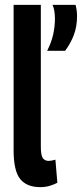

<svg xmlns="http://www.w3.org/2000/svg" viewBox="-20 -760 341 790"><path d="M148 -740V-157Q148 -120 156.5 -109Q165 -98 180 -98Q191 -98 208 -103L216 -8Q203 -1 185 4.5Q167 10 146 10Q90 10 63 -23.5Q36 -57 36 -142V-740ZM174 -551Q191 -584 198.5 -617Q206 -650 206 -683Q206 -700 203.5 -715Q201 -730 196 -740H291Q294 -728 295.5 -716.5Q297 -705 297 -694Q297 -651 284 -616.5Q271 -582 248 -551Z"/></svg>

Font: Georama Condensed SemiBold
Style: Regular
Weight: 600
Width: 3
Designer: Jean-Baptiste Levee
Foundry: Production Type
Version: Version 1.000